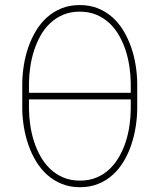

<svg xmlns="http://www.w3.org/2000/svg" viewBox="-20 -741 640 770"><path d="M530.3 -302.2Q529.8 -267.6 523.9 -231Q518.1 -194.3 506.3 -159.7Q494.6 -125 476.3 -94.2Q458 -63.5 432.6 -40.3Q407.2 -17.1 374.3 -3.7Q341.3 9.8 300.8 9.8Q260.3 9.8 227.3 -3.7Q194.3 -17.1 168.7 -40.3Q143.1 -63.5 124.5 -94.2Q106 -125 94 -159.7Q82 -194.3 75.9 -231Q69.8 -267.6 69.3 -302.2V-408.7Q69.8 -443.4 75.7 -480Q81.5 -516.6 93.5 -551.3Q105.5 -585.9 123.8 -616.7Q142.1 -647.5 167.7 -670.7Q193.4 -693.8 226.1 -707.3Q258.8 -720.7 299.8 -720.7Q340.8 -720.7 373.5 -707.3Q406.2 -693.8 431.9 -670.7Q457.5 -647.5 475.8 -616.7Q494.1 -585.9 506.1 -551.3Q518.1 -516.6 523.9 -480Q529.8 -443.4 530.3 -408.7ZM96.2 -368.7H504.4V-409.7Q503.9 -440.9 499 -474.1Q494.1 -507.3 483.9 -538.8Q473.6 -570.3 457.5 -598.6Q441.4 -627 418.7 -648.2Q396 -669.4 366.5 -681.9Q336.9 -694.3 299.8 -694.3Q262.7 -694.3 233.4 -681.9Q204.1 -669.4 181.4 -648.2Q158.7 -627 142.8 -598.6Q127 -570.3 116.7 -538.6Q106.4 -506.8 101.6 -473.6Q96.7 -440.4 96.2 -409.7ZM504.4 -342.3H96.2V-302.2Q96.7 -271 101.6 -237.8Q106.4 -204.6 116.7 -172.9Q127 -141.1 143.1 -112.8Q159.2 -84.5 181.9 -63Q204.6 -41.5 234.1 -29.1Q263.7 -16.6 300.8 -16.6Q337.9 -16.6 367.4 -29.1Q397 -41.5 419.4 -63Q441.9 -84.5 458 -112.8Q474.1 -141.1 484.4 -172.9Q494.6 -204.6 499.3 -237.8Q503.9 -271 504.4 -302.2Z"/></svg>

Font: Roboto Mono Thin
Style: Regular
Weight: 250
Designer: Google
Version: Version 2.000985; 2015; ttfautohint (v1.3)